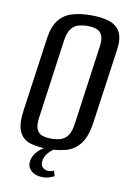

<svg xmlns="http://www.w3.org/2000/svg" viewBox="-84 -652 577 843"><g transform="rotate(10 204.5 -230.5)"><path d="M167 12Q121 12 87.5 1.5Q54 -9 39 -42Q24 -75 34 -141L80 -467Q88 -522 112 -550.5Q136 -579 172.5 -589Q209 -599 254 -599Q300 -599 333.5 -588.5Q367 -578 383 -550Q399 -522 391 -467L345 -141Q336 -74 311 -41.5Q286 -9 249.5 1.5Q213 12 167 12ZM174 -35Q196 -35 215 -40.5Q234 -46 247 -63.5Q260 -81 265 -117L314 -469Q319 -504 310.5 -521.5Q302 -539 285 -544.5Q268 -550 246 -550Q224 -550 205 -544.5Q186 -539 173 -521.5Q160 -504 155 -469L106 -117Q101 -81 109.5 -63.5Q118 -46 135 -40.5Q152 -35 174 -35ZM164 138Q133 138 114.5 120.5Q96 103 100 78Q104 50 128 28Q152 6 180 -1L215 0Q187 11 171 30Q155 49 153 68Q150 87 161.5 97Q173 107 185 107Q194 107 200.5 105Q207 103 211 101L218 125Q211 128 198 133Q185 138 164 138Z"/></g></svg>

Font: Alumni Sans Thin Medium
Style: Italic
Weight: 500
Italic angle: -8°
Version: Version 1.016